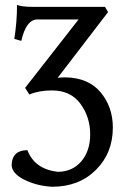

<svg xmlns="http://www.w3.org/2000/svg" viewBox="-20 -500 519 766"><path d="M188 245.1Q126 241.7 76.2 216.6Q26.4 191.4 26.4 156.7Q29.3 99.1 89.4 99.1Q117.7 174.3 210 185.5Q268.1 185.5 304 144Q339.8 102.5 339.8 36.1Q339.8 -32.7 301 -85.9Q262.2 -139.2 187 -139.2Q135.3 -139.2 97.2 -123L80.1 -149.4L293.5 -422.4H129.4Q84.5 -422.4 64.9 -336.9L37.1 -344.7Q47.9 -412.6 47.9 -480.5Q66.4 -472.7 109.4 -472.7H398.9L411.1 -451.7L210 -189.5Q227.1 -191.4 239.3 -191.4Q332 -190.4 381.1 -132.1Q430.2 -73.7 430.2 8.8Q430.2 110.8 362.5 178Q294.9 245.1 188 245.1Z"/></svg>

Font: Almanac
Style: Regular
Weight: 400
Designer: Eden's Almanac
Version: Version 3.501;March 28, 2021;FontCreator 13.0.0.2683 64-bit